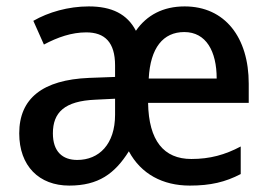

<svg xmlns="http://www.w3.org/2000/svg" viewBox="-20 -662 841 599"><path d="M556 -642C489 -642 438 -615 404 -566C377 -618 329 -642 257 -642C193 -642 131 -624 84 -597L117 -523C160 -546 204 -561 249 -561C307 -561 339 -530 339 -458V-422L258 -419C113 -413 40 -355 40 -246C40 -144 102 -83 196 -83C287 -83 338 -120 382 -190C420 -119 488 -83 572 -83C637 -83 683 -94 731 -119V-205C682 -179 635 -166 577 -166C491 -166 444 -223 442 -341H756V-401C756 -545 682 -642 556 -642ZM555 -562C623 -562 656 -502 656 -417H444C449 -513 489 -562 555 -562ZM278 -351 339 -354V-304C339 -212 289 -163 221 -163C175 -163 145 -189 145 -246C145 -311 181 -347 278 -351Z"/></svg>

Font: Noto Sans Kannada UI SemiCondensed Medium
Style: Regular
Weight: 500
Width: 4
Designer: Jelle Bosma - Monotype Design Team
Foundry: Monotype Imaging Inc.
Version: Version 2.005